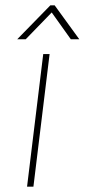

<svg xmlns="http://www.w3.org/2000/svg" viewBox="-20 -704 319 724"><path d="M170 -684H186L279 -556H247L175 -657L77 -556H45ZM143 -500H167L106 0H82Z"/></svg>

Font: Haskoy Thin
Style: Italic
Weight: 100
Designer: Ertekin Erdin
Foundry: Ertekin Erdin
Version: Version 2.000; ttfautohint (v1.8.4.7-5d5b)